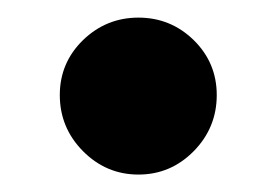

<svg xmlns="http://www.w3.org/2000/svg" viewBox="-20 -186 316 218"><path d="M47.9 -78.1Q47.9 -114.7 74.2 -140.4Q100.6 -166 137.2 -166Q173.8 -166 200 -140.4Q226.1 -114.7 226.1 -78.1Q226.1 -41 200 -14.4Q173.8 12.2 137.2 12.2Q100.6 12.2 74.2 -14.4Q47.9 -41 47.9 -78.1Z"/></svg>

Font: Human Sans
Style: Bold
Weight: 700
Designer: Tim Radville
Foundry: Continuum
Version: Version 1.000;FEAKit 1.0